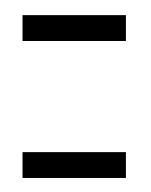

<svg xmlns="http://www.w3.org/2000/svg" viewBox="-20 -374 205 260"><path d="M10.5 -318.5H150.5V-353.5H10.5ZM10.5 -133H150.5V-168H10.5Z"/></svg>

Font: Anybody UltraCondensed Light
Style: Regular
Weight: 300
Width: 1
Version: Version 1.113;gftools[0.9.25]